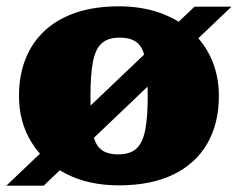

<svg xmlns="http://www.w3.org/2000/svg" viewBox="-30 -574 752 607"><path d="M-10 13 585 -553H702L108 13ZM256 -271Q256 -201 262 -161Q268 -121 287 -103.5Q306 -86 344 -86Q381 -86 401 -104Q421 -122 429 -162.5Q437 -203 437 -271Q437 -340 430.5 -380.5Q424 -421 405 -438Q386 -455 348 -455Q312 -455 292 -437.5Q272 -420 264 -379.5Q256 -339 256 -271ZM30 -271Q30 -336 51 -388.5Q72 -441 112.5 -478Q153 -515 211.5 -534.5Q270 -554 346 -554Q418 -554 476.5 -533Q535 -512 576.5 -474Q618 -436 640 -384Q662 -332 662 -271Q662 -184 625.5 -120.5Q589 -57 518.5 -22.5Q448 12 346 12Q250 12 179 -24.5Q108 -61 69 -125Q30 -189 30 -271Z"/></svg>

Font: Roboto Serif Black
Style: Regular
Weight: 900
Designer: Greg Gazdowicz
Foundry: Commercial Type
Version: Version 1.008